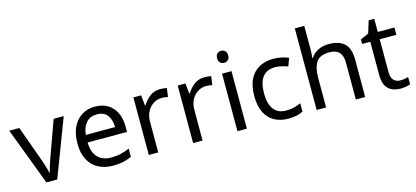

<svg xmlns="http://www.w3.org/2000/svg" viewBox="-63 -1239 3740 1728"><g transform="rotate(-15 1807.5 -375.0)"><path d="M203 0 0 -536H94L208 -220Q216 -198 225 -171Q234 -144 241 -119.5Q248 -95 251 -78H255Q259 -95 266.5 -120Q274 -145 283.5 -172Q293 -199 300 -220L414 -536H508L304 0Z M800 -546Q869 -546 918.5 -516Q968 -486 994.5 -431.5Q1021 -377 1021 -304V-251H654Q656 -160 700.5 -112.5Q745 -65 825 -65Q876 -65 915.5 -74.5Q955 -84 997 -102V-25Q956 -7 916 1.5Q876 10 821 10Q745 10 686.5 -21Q628 -52 595.5 -113.5Q563 -175 563 -264Q563 -352 592.5 -415Q622 -478 675.5 -512Q729 -546 800 -546ZM799 -474Q736 -474 699.5 -433.5Q663 -393 656 -321H929Q928 -389 897 -431.5Q866 -474 799 -474Z M1407 -546Q1422 -546 1439.5 -544.5Q1457 -543 1470 -540L1459 -459Q1446 -462 1430.5 -464Q1415 -466 1401 -466Q1360 -466 1324 -443.5Q1288 -421 1266.5 -380.5Q1245 -340 1245 -286V0H1157V-536H1229L1239 -438H1243Q1269 -482 1310 -514Q1351 -546 1407 -546Z M1820 -546Q1835 -546 1852.5 -544.5Q1870 -543 1883 -540L1872 -459Q1859 -462 1843.5 -464Q1828 -466 1814 -466Q1773 -466 1737 -443.5Q1701 -421 1679.5 -380.5Q1658 -340 1658 -286V0H1570V-536H1642L1652 -438H1656Q1682 -482 1723 -514Q1764 -546 1820 -546Z M2028 -737Q2048 -737 2063.5 -723.5Q2079 -710 2079 -681Q2079 -653 2063.5 -639Q2048 -625 2028 -625Q2006 -625 1991 -639Q1976 -653 1976 -681Q1976 -710 1991 -723.5Q2006 -737 2028 -737ZM2071 -536V0H1983V-536Z M2456 10Q2385 10 2329.5 -19Q2274 -48 2242.5 -109Q2211 -170 2211 -265Q2211 -364 2244 -426Q2277 -488 2333.5 -517Q2390 -546 2462 -546Q2503 -546 2541 -537.5Q2579 -529 2603 -517L2576 -444Q2552 -453 2520 -461Q2488 -469 2460 -469Q2302 -469 2302 -266Q2302 -169 2340.5 -117.5Q2379 -66 2455 -66Q2499 -66 2532.5 -75Q2566 -84 2594 -97V-19Q2567 -5 2534.5 2.5Q2502 10 2456 10Z M2809 -537Q2809 -497 2804 -462H2810Q2836 -503 2880.5 -524Q2925 -545 2977 -545Q3075 -545 3124 -498.5Q3173 -452 3173 -349V0H3086V-343Q3086 -472 2966 -472Q2876 -472 2842.5 -421.5Q2809 -371 2809 -277V0H2721V-760H2809Z M3518 -62Q3538 -62 3559 -65.5Q3580 -69 3593 -73V-6Q3579 1 3553 5.5Q3527 10 3503 10Q3461 10 3425.5 -4.5Q3390 -19 3368 -55Q3346 -91 3346 -156V-468H3270V-510L3347 -545L3382 -659H3434V-536H3589V-468H3434V-158Q3434 -109 3457.5 -85.5Q3481 -62 3518 -62Z"/></g></svg>

Font: Noto Sans Grantha
Style: Regular
Weight: 400
Designer: Monotype Design Team
Foundry: Monotype Imaging Inc.
Version: Version 2.003; ttfautohint (v1.8.4.7-5d5b)